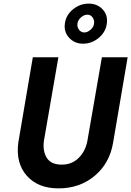

<svg xmlns="http://www.w3.org/2000/svg" viewBox="-20 -1016 724 1059"><path d="M338 -887Q344 -933 382.5 -964.5Q421 -996 469 -996Q517 -996 546.5 -964Q576 -932 569 -885Q563 -839 524.5 -807Q486 -775 438 -775Q391 -775 361 -808Q331 -841 338 -887ZM407 -885Q405 -867 415.5 -852.5Q426 -838 443 -837Q461 -836 479 -851.5Q497 -867 499 -887Q501 -905 491 -919.5Q481 -934 464 -935Q445 -936 427 -920.5Q409 -905 407 -885ZM161 -700H302L222 -238Q215 -182 238 -145.5Q261 -109 317 -108Q375 -107 413 -144Q451 -181 462 -239L542 -700H684L604 -230Q585 -115 502 -46Q419 23 303 23Q189 23 127.5 -47Q66 -117 81 -230Z"/></svg>

Font: Jost* 600 Semi
Style: Italic
Weight: 600
Italic angle: -10°
Version: Version 3.500